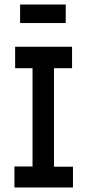

<svg xmlns="http://www.w3.org/2000/svg" viewBox="-20 -830 390 850"><path d="M44 0V-93H124V-528H47V-623H299V-528H219V-92H303V0ZM69 -728V-810H271V-728Z"/></svg>

Font: Inconsolata ExtraCondensed ExtraBold
Style: Regular
Weight: 800
Width: 2
Monospace: yes
Designer: Raph Levien, Cyreal, Brenton Simpson
Foundry: Raph Levien, Cyreal, Google
Version: Version 3.001; ttfautohint (v1.8.2.53-6de2)